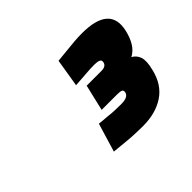

<svg xmlns="http://www.w3.org/2000/svg" viewBox="-85 -929 589 589"><g transform="rotate(-45 209.5 -634.0)"><path d="M205 -792Q225 -794 245 -796Q262 -798 281 -799.5Q300 -801 315 -801Q436 -801 416 -712Q404 -659 371 -642Q386 -634 391.5 -617.5Q397 -601 389 -569Q377 -517 339.5 -492Q302 -467 247 -467Q228 -467 207.5 -468Q187 -469 169 -471Q148 -473 128 -475L156 -568Q173 -566 190 -565Q204 -563 219.5 -562.5Q235 -562 248 -562Q277 -562 281 -578Q283 -587 277.5 -589.5Q272 -592 258 -592H192L212 -677H276Q296 -677 299 -691Q301 -700 294 -703Q287 -706 275 -706Q261 -706 246.5 -705Q232 -704 219 -703Q204 -702 190 -701L205 -792Z"/></g></svg>

Font: Panefresco 999wt
Style: Italic
Weight: 900
Version: Version 1.001